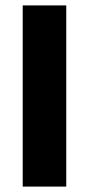

<svg xmlns="http://www.w3.org/2000/svg" viewBox="-20 -690 328 710"><path d="M64 -670V0H225V-670Z"/></svg>

Font: LT Wave Alt Black
Style: Regular
Weight: 900
Designer: Daniel Lyons
Version: Version 2.5 (Glyphs App)